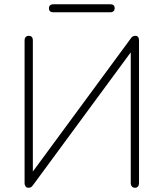

<svg xmlns="http://www.w3.org/2000/svg" viewBox="-20 -880 772 906"><path d="M114 6Q110 6 106.5 4.5Q103 3 101 0Q99 -3 97.5 -7Q96 -11 96 -17V-689Q96 -700 101.5 -705.5Q107 -711 116 -711Q125 -711 130 -705.5Q135 -700 135 -689V-42H114L596 -697Q601 -705 606.5 -708Q612 -711 619 -711Q625 -711 628.5 -708.5Q632 -706 634 -701Q636 -696 636 -688V-16Q636 -6 631 0Q626 6 617 6Q608 6 602.5 0Q597 -6 597 -16V-663H619L137 -8Q132 -1 127.5 2.5Q123 6 114 6ZM232 -822Q211 -822 211 -841Q211 -850 216.5 -855Q222 -860 232 -860H500Q521 -860 521 -841Q521 -832 515.5 -827Q510 -822 500 -822Z"/></svg>

Font: Nunito ExtraLight
Style: Regular
Weight: 200
Designer: Vernon Adams
Foundry: Vernon Adams
Version: Version 3.602;April 4, 2023;FontCreator 14.0.0.2856 64-bit